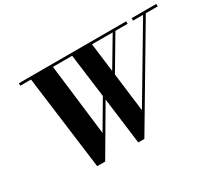

<svg xmlns="http://www.w3.org/2000/svg" viewBox="-137 -1027 1477 1315"><g transform="rotate(-30 602.0 -370.0)"><path d="M755 -169 717 -473 869.5 -730.5H966V-750H117.5V-730.5H202L298 10H361L576 -356.5L623 10H671L1110 -730.5H1204V-750H1009V-730.5H1088.5ZM443.5 -169 375.5 -730.5H527.5L572 -387ZM684.5 -730.5H848L713 -503.5Z"/></g></svg>

Font: Bodoni* 11pt
Style: Bold Italic
Weight: 700
Italic angle: -13°
Version: Version 2.3